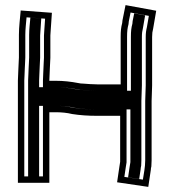

<svg xmlns="http://www.w3.org/2000/svg" viewBox="-20 -732 681 751"><path d="M54 -596V-507C54 -494.1 52 -478.2 52 -465C52 -450 50 -432.2 50 -417V-17H173V-293H198C219.6 -293 242.6 -290.9 262 -286C293.3 -281.1 324.2 -279 359 -279H450V-99C449 -93.3 448 -86.1 447 -80L438 -19L560 -1C563.4 -23.3 566.5 -45.9 570 -68C570 -72 570.7 -76.3 572 -81C572.7 -89 573 -97 573 -105V-337C573 -357.3 575 -375.3 575 -398V-587C575 -601.8 576.2 -608.6 579 -620L591 -690L471 -712L459 -652L458 -642C453.4 -625.2 452 -609.6 452 -588V-402H360C341.6 -402 322.4 -403.8 305 -405C298.3 -405 292.3 -405.7 287 -407C257.2 -412.7 229 -416 198 -416H173V-417C173 -432 175 -449.8 175 -465C175 -478.6 177 -491.6 177 -506V-593C177 -597 177.3 -602.3 178 -609L183 -682L61 -691C58.5 -660.2 54 -627.7 54 -596ZM538.9 -29.4 466.4 -40.1 471.7 -76.1C472.8 -83 474 -90.9 475 -96.9V-304H359C325.6 -304 296.1 -306 267 -310.5C243.1 -316.2 221.2 -318 198 -318H148V-42H75V-417C75 -430.2 77 -448 77 -465C77 -475.9 79 -491.7 79 -507V-596C79 -617.5 82.2 -643.9 83.9 -664.2L156.4 -658.9L153.1 -611.1C152.2 -602.3 152 -598.7 152 -593V-506C152 -494 150 -481.1 150 -465C150 -451.8 148 -434 148 -417V-391H198C226.8 -391 254.5 -387.7 281.7 -382.6C289.8 -380.7 297.9 -380.1 304.1 -380C321.2 -378.8 340.2 -377 360 -377H477V-588C477 -609.6 478.6 -622.5 482.7 -637.4L483.8 -648.3L490.7 -683L562.2 -669.9L554.5 -625.1C551.5 -613.1 550 -602.5 550 -587V-398C550 -376.8 548 -359 548 -337V-105C548 -77.3 542.3 -52.9 538.9 -29.4ZM94 -596V-507C94 -492.6 92 -476.8 92 -465C92 -448.7 90 -430.9 90 -417V-42H133V-318H198C223.1 -318 247.6 -316.1 274.1 -309.9C299.9 -306 327.7 -304 359 -304H490V-97.7C489 -91.8 487.9 -84.1 486.8 -77.6L481 -38.3L524.4 -31.9C526.1 -43.7 528 -56.7 530 -69.3C530.1 -73.2 530.9 -78.8 532.2 -83.7C532.7 -90.3 533 -98 533 -105V-337C533 -358.4 535 -376.2 535 -398V-587C535 -602.2 536.4 -611.6 539.3 -623.3L547.7 -671.9L504.9 -679.7L498.8 -649.7L497.8 -639.1C493.5 -623.5 492 -609.6 492 -588V-377H360C338.1 -377 320.2 -378.8 302.7 -380C293.4 -380.2 287.2 -380.5 273.6 -383.4C248.6 -388.1 223.6 -391 198 -391H133V-417C133 -433.3 135 -451.1 135 -465C135 -480.2 137 -493.1 137 -506V-593C137 -598 137.3 -602.3 138.1 -610.3L141.4 -659.9L98.8 -663C97.1 -642.2 94 -617.5 94 -596Z"/></svg>

Font: Tape
Style: Regular
Weight: 500
Foundry: Cannot Into Space Fonts
Version: Version 0.97